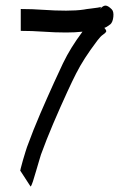

<svg xmlns="http://www.w3.org/2000/svg" viewBox="-20 -539 437 703"><path d="M92 144 55 87Q53 89 56 77Q59 65 64 47.5Q69 30 73.5 16Q78 2 79 -1Q102 -64 127.5 -123Q153 -182 178 -237Q196 -277 210.5 -307Q225 -337 242 -364.5Q259 -392 282 -423Q254 -420 222 -420Q181 -420 139 -423Q97 -426 56 -426V-506Q98 -506 139.5 -503Q181 -500 222 -500Q240 -500 257 -501Q274 -502 287 -504Q297 -506 311.5 -507.5Q326 -509 337.5 -511Q349 -513 351 -514Q349 -513 347 -507Q358 -519 367 -518.5Q376 -518 389 -505Q397 -497 395 -477.5Q393 -458 384 -450Q370 -439 362 -437Q371 -427 368.5 -422.5Q366 -418 357 -412Q348 -406 336 -390Q309 -354 291 -326Q273 -298 258.5 -269.5Q244 -241 227 -204Q199 -143 174.5 -85.5Q150 -28 130 27Q129 31 123.5 48.5Q118 66 112 87.5Q106 109 100.5 125.5Q95 142 92 144Z"/></svg>

Font: Syne Tactile
Style: Regular
Weight: 400
Designer: Lucas Descroix
Foundry: Bonjour Monde
Version: Version 2.100; ttfautohint (v1.8.3)